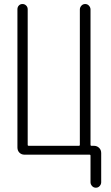

<svg xmlns="http://www.w3.org/2000/svg" viewBox="-20 -750 540 931"><path d="M98.6 0Q84 0 74.2 -9.8Q64.5 -19.5 64.5 -35.2V-705.1Q64.5 -715.8 71.3 -723.1Q78.1 -730.5 88.9 -730.5Q99.6 -730.5 106.9 -723.1Q114.3 -715.8 114.3 -705.1V-47.9Q114.3 -43 119.1 -43H362.3Q367.2 -43 367.2 -47.9V-704.1Q367.2 -713.9 374.5 -722.2Q381.8 -730.5 393.1 -730.5Q404.3 -730.5 411.6 -722.2Q418.9 -713.9 418.9 -704.1V-47.9Q418.9 -43 423.8 -43H435.5Q450.2 -43 460.4 -33.2Q470.7 -23.4 470.7 -7.8V133.8Q470.7 143.6 463.4 151.9Q456.1 160.2 444.8 160.2Q433.6 160.2 426.3 151.9Q418.9 143.6 418.9 133.8V4.9Q418.9 0 414.1 0Z"/></svg>

Font: Rounded-L Mgen+ 1mn light
Style: Regular
Weight: 200
Designer: [Source Han Sans]
Ryoko NISHIZUKA  (kana & ideographs); Paul D. Hunt (Latin, Greek & Cyrillic); Wenlong ZHANG  (bopomofo
Version: Version 1.059.20150602